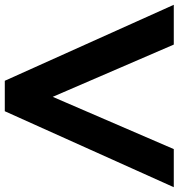

<svg xmlns="http://www.w3.org/2000/svg" viewBox="-9 -753 745 801"><g transform="rotate(90 363.5 -352.5)"><path d="M300 0 -17 -705H149L392 -142H342L585 -705H744L427 0Z"/></g></svg>

Font: Nunito Sans 12pt ExtraLight ExtraBold
Style: Regular
Weight: 800
Version: Version 3.101;gftools[0.9.27]